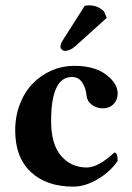

<svg xmlns="http://www.w3.org/2000/svg" viewBox="-20 -691 496 721"><path d="M421.9 -86.9Q393.1 -44.9 346.2 -17.6Q299.3 9.8 254.9 9.8Q154.3 9.8 95.7 -45.2Q37.1 -100.1 37.1 -201.2Q37.1 -255.4 55.2 -301.3Q73.2 -347.2 103.8 -378.2Q134.3 -409.2 174.3 -426.5Q214.4 -443.8 258.8 -443.8Q334.5 -443.8 378.2 -410.9Q421.9 -377.9 421.9 -339.8Q421.9 -316.4 406.5 -300.3Q391.1 -284.2 367.2 -284.2Q342.8 -284.2 325 -297.6Q307.1 -311 305.2 -331.1Q302.7 -359.4 289.1 -380.6Q275.4 -401.9 250 -401.9Q171.9 -401.9 171.9 -235.8Q171.9 -149.9 209.2 -106Q246.6 -62 306.2 -62Q348.6 -62 409.2 -118.2Q421.9 -118.2 421.9 -86.9ZM297.9 -668.9Q303.7 -670.9 314 -670.9Q334 -670.9 348.9 -663.6Q363.8 -656.2 371.1 -647L380.9 -624L261.2 -516.1Q242.7 -500 223.1 -500Q217.3 -500 212.2 -504.9Q207 -509.8 207 -514.2Q207 -526.4 214.8 -538.1Z"/></svg>

Font: Common Serif
Style: Bold
Weight: 700
Designer: Philipp H. Poll, Khaled Hosny
Foundry: Stefan Peev, Context Ltd.
Version: Version 1.026